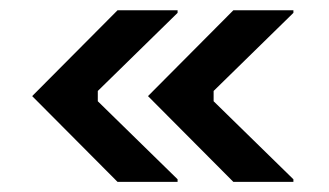

<svg xmlns="http://www.w3.org/2000/svg" viewBox="-20 -445 640 373"><path d="M325 -91.7V-96.7L170 -248.3V-268.3L325 -420V-425H208.3L42.5 -258.3L208.3 -91.7ZM550 -91.7V-96.7L395 -248.3V-268.3L550 -420V-425H433.3L267.5 -258.3L433.3 -91.7Z"/></svg>

Font: Familjen Grotesk SemiBold
Style: Regular
Weight: 600
Designer: Anders Wikstroem, Jonas Baeckman, Matilda Gysing, Kristian Moeller
Foundry: Familjen STHLM AB
Version: Version 2.000